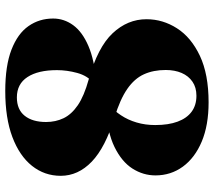

<svg xmlns="http://www.w3.org/2000/svg" viewBox="-60 -698 775 694"><g transform="rotate(90 327.0 -350.5)"><path d="M308.5 17.5Q217 17.5 159 -5Q101 -27.5 73.8 -66.5Q46.5 -105.5 46.5 -155.5Q46.5 -195 70.5 -228Q94.5 -261 145.5 -283Q196.5 -305 276.5 -311.5L278.5 -300Q253.5 -280 243.2 -242.8Q233 -205.5 233 -169.5Q233 -101 258 -62.8Q283 -24.5 331.5 -24.5Q375.5 -24.5 398 -52.8Q420.5 -81 420.5 -130Q420.5 -164.5 406.8 -193.2Q393 -222 359.8 -244.8Q326.5 -267.5 267 -284Q150.5 -316.5 99.8 -370.5Q49 -424.5 49 -493Q49 -552 81.8 -603.2Q114.5 -654.5 181.2 -686Q248 -717.5 349.5 -717.5Q432 -717.5 491 -692.8Q550 -668 581.8 -624.5Q613.5 -581 613.5 -525.5Q613.5 -481 588.8 -442.2Q564 -403.5 511 -377.5Q458 -351.5 372.5 -346L358.5 -358.5Q379.5 -375.5 396.2 -400.8Q413 -426 422.2 -457.2Q431.5 -488.5 431.5 -524.5Q431.5 -572.5 419.2 -605.5Q407 -638.5 383.5 -656Q360 -673.5 325.5 -673.5Q295.5 -673.5 274.8 -659.2Q254 -645 243.2 -620Q232.5 -595 232.5 -562.5Q232.5 -518 248 -483.8Q263.5 -449.5 301 -423.5Q338.5 -397.5 404 -377.5Q512.5 -344.5 563.8 -295.2Q615 -246 615 -183Q615 -124.5 579 -79.2Q543 -34 474.8 -8.2Q406.5 17.5 308.5 17.5Z"/></g></svg>

Font: Fraunces
Style: Bold
Weight: 700
Version: Version 1.000;[b76b70a41]